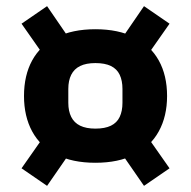

<svg xmlns="http://www.w3.org/2000/svg" viewBox="-20 -658 620 624"><path d="M290 -129Q215 -129 163 -155.5Q111 -182 84.5 -231Q58 -280 58 -346Q58 -413 84.5 -461.5Q111 -510 163 -536.5Q215 -563 290 -563Q365 -563 417 -536.5Q469 -510 496 -461.5Q523 -413 523 -346Q523 -280 496 -231Q469 -182 417 -155.5Q365 -129 290 -129ZM133 -54 50 -111 139 -238 216 -174ZM448 -54 365 -174 442 -238 531 -111ZM290 -240Q321 -240 340.5 -249.5Q360 -259 369 -278Q378 -297 378 -324V-369Q378 -396 369 -415Q360 -434 340.5 -443.5Q321 -453 290 -453Q260 -453 240.5 -443.5Q221 -434 211.5 -415Q202 -396 202 -369V-324Q202 -297 211.5 -278Q221 -259 240.5 -249.5Q260 -240 290 -240ZM139 -454 50 -581 133 -638 216 -517ZM442 -454 365 -517 448 -638 531 -581Z"/></svg>

Font: Mozilla Headline ExtraLight
Style: Regular
Weight: 200
Designer: Studio DRAMA
Foundry: Studio DRAMA
Version: Version 1.000